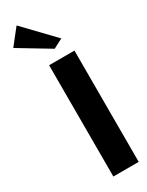

<svg xmlns="http://www.w3.org/2000/svg" viewBox="-403 -1192 945 1233"><g transform="rotate(-30 69.5 -575.5)"><path d="M-111.8 -1036.1 -21 -1150.9 186 -935.1 116.2 -898.9ZM32.2 0V-825.2H220.2V0Z"/></g></svg>

Font: Hussar Preview
Style: Bold
Weight: 700
Foundry: Cannot Into Space Fonts, PlusOne Fonts
Version: Version 2.29RC2 "Millennial"